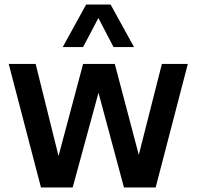

<svg xmlns="http://www.w3.org/2000/svg" viewBox="-20 -828 868 848"><path d="M695 -545.5H809.5L667.5 0H527.5L415 -418.5L301 0H161L18.5 -545.5H137.5L238.5 -139L347 -545.5H487L593 -144ZM572 -620H481.5L414.5 -748.5L347 -620H257L360.5 -808H468.5Z"/></svg>

Font: Encode Sans Semi Condensed SmBd
Style: Regular
Weight: 600
Width: 4
Designer: Multiple Designers
Foundry: Impallari Type
Version: Version 2.000